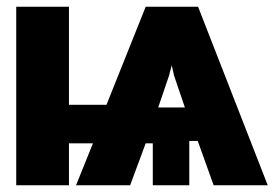

<svg xmlns="http://www.w3.org/2000/svg" viewBox="-20 -548 822 568"><path d="M28 0H184V-124H255L205 0H365L411 -124H432V0H540V-131H565L612 0H772L566 -528H411L295 -238H184V-528H28ZM448 -230 480 -324 488 -355 495 -324 527 -230Z"/></svg>

Font: Asimov Pro
Style: Blk
Weight: 900
Designer: Google
Version: Version 2.000980; 2014